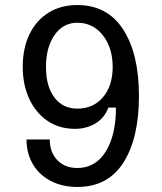

<svg xmlns="http://www.w3.org/2000/svg" viewBox="-20 -730 640 760"><path d="M85 -178H177Q177 -127 207 -96Q237 -65 286 -65Q358 -65 398.5 -130Q439 -195 439 -304H409Q393 -262 357 -241Q321 -220 277 -220Q214 -220 167.5 -252Q121 -284 95.5 -339.5Q70 -395 70 -465Q70 -539 96.5 -594Q123 -649 171.5 -679.5Q220 -710 286 -710Q405 -710 467.5 -613.5Q530 -517 530 -350Q530 -183 468.5 -86.5Q407 10 286 10Q227 10 181.5 -13.5Q136 -37 110.5 -79.5Q85 -122 85 -178ZM286 -300Q349 -300 387.5 -345Q426 -390 426 -465Q426 -541 387 -590.5Q348 -640 286 -640Q230 -640 196 -591.5Q162 -543 162 -465Q162 -388 195.5 -344Q229 -300 286 -300Z"/></svg>

Font: Sligoil Micro
Style: Regular
Weight: 400
Designer: Ariel Martín Pérez
Foundry: Igor Stepanchenko
Version: Version 1.001